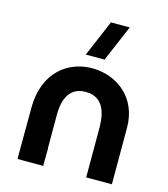

<svg xmlns="http://www.w3.org/2000/svg" viewBox="-118 -903 873 996"><g transform="rotate(15 318.0 -405.0)"><path d="M438 -255V0H576V-303C576 -466 456 -550.5 332.5 -555C203 -559.5 70 -474.5 70 -274L69 0H207L208 -95H207V-274C207 -408 275 -428 322 -428C438 -428 438 -304 438 -255ZM271 -615H372L455 -810H354Z"/></g></svg>

Font: Eudonet ExtraBold
Style: Regular
Weight: 800
Designer: Mikhail Sharanda
Foundry: Mikhail Sharanda
Version: Version 4.503;Glyphs 3.1.2 (3151)